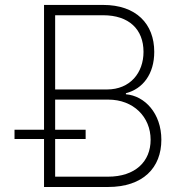

<svg xmlns="http://www.w3.org/2000/svg" viewBox="-20 -747 734 767"><path d="M155.9 0H411.2C551.8 0 624.6 -77.1 624.6 -188.6C624.6 -294.4 557.9 -364.3 483 -370.4V-374.6C550.8 -392 596.2 -451.3 596.2 -539.8C596.2 -651.6 524.1 -727.3 392 -727.3H155.9V-228.7H38V-191.8H155.9ZM200.3 -41.2V-191.8H322.1V-228.7H200.3V-349.1H412.6C512.8 -349.1 581.7 -280.2 581.7 -188.6C581.7 -101.9 520.6 -41.2 411.2 -41.2ZM200.3 -389.6V-686.1H392C495 -686.1 553.3 -630 553.3 -539.8C553.3 -456.3 500 -389.6 407.3 -389.6Z"/></svg>

Font: Karasuma Gothic
Style: Thin
Weight: 200
Designer: Rasmus Andersson / Ryoko Ishizuka
Foundry: rsms
Version: Version 1.00